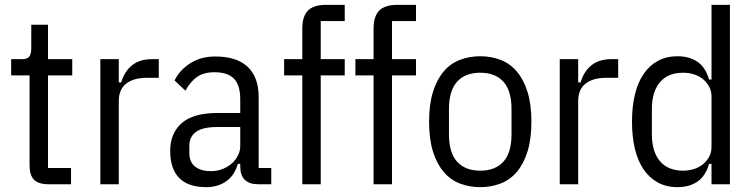

<svg xmlns="http://www.w3.org/2000/svg" viewBox="-20 -760 3107 792"><path d="M180 0Q139 0 120.5 -18.5Q102 -37 102 -78V-449H26V-516H71Q94 -516 101.5 -527.5Q109 -539 109 -562V-658H178V-516H278V-449H178V-67H273V0Z M394 0V-516H470V-420H480Q493 -465 524.5 -490.5Q556 -516 607 -516H635V-439H585Q531 -439 500.5 -415Q470 -391 470 -343V0Z M1045 0Q971 0 971 -74V-84H961Q948 -37 913.5 -12.5Q879 12 831 12Q756 12 719 -26Q682 -64 682 -138Q682 -210 729.5 -252Q777 -294 878 -294H971V-351Q971 -408 945.5 -435Q920 -462 865 -462Q820 -462 792.5 -442.5Q765 -423 745 -386L700 -428Q720 -470 764 -498.5Q808 -527 868 -527Q956 -527 1001.5 -484.5Q1047 -442 1047 -359V-67H1099V0ZM850 -54Q876 -54 898.5 -63Q921 -72 937 -86.5Q953 -101 962 -119.5Q971 -138 971 -158V-236H876Q816 -236 788.5 -216Q761 -196 761 -158V-130Q761 -91 785 -72.5Q809 -54 850 -54Z M1227 -449H1152V-516H1227V-642Q1227 -693 1250.5 -716.5Q1274 -740 1325 -740H1402V-673H1303V-516H1402V-449H1303V0H1227Z M1521 -449H1446V-516H1521V-642Q1521 -693 1544.5 -716.5Q1568 -740 1619 -740H1696V-673H1597V-516H1696V-449H1597V0H1521Z M1961 12Q1916 12 1877 -3Q1838 -18 1810 -51Q1782 -84 1766 -135Q1750 -186 1750 -258Q1750 -330 1766 -381Q1782 -432 1810 -465Q1838 -498 1877 -513Q1916 -528 1961 -528Q2006 -528 2045 -513Q2084 -498 2112 -465Q2140 -432 2156 -381Q2172 -330 2172 -258Q2172 -186 2156 -135Q2140 -84 2112 -51Q2084 -18 2045 -3Q2006 12 1961 12ZM1961 -56Q2023 -56 2056.5 -93Q2090 -130 2090 -206V-310Q2090 -386 2056.5 -423Q2023 -460 1961 -460Q1899 -460 1865.5 -423Q1832 -386 1832 -310V-206Q1832 -130 1865.5 -93Q1899 -56 1961 -56Z M2289 0V-516H2365V-420H2375Q2388 -465 2419.5 -490.5Q2451 -516 2502 -516H2530V-439H2480Q2426 -439 2395.5 -415Q2365 -391 2365 -343V0Z M2915 -84H2905Q2890 -33 2856.5 -10.5Q2823 12 2775 12Q2729 12 2694 -7Q2659 -26 2635 -61Q2611 -96 2599 -146Q2587 -196 2587 -258Q2587 -320 2599 -370Q2611 -420 2635 -455Q2659 -490 2694 -509Q2729 -528 2775 -528Q2823 -528 2856.5 -505.5Q2890 -483 2905 -432H2915V-740H2991V0H2915ZM2798 -56Q2822 -56 2843.5 -63Q2865 -70 2880.5 -83Q2896 -96 2905.5 -114Q2915 -132 2915 -154V-362Q2915 -384 2905.5 -402Q2896 -420 2880.5 -433Q2865 -446 2843.5 -453Q2822 -460 2798 -460Q2735 -460 2702 -420.5Q2669 -381 2669 -310V-206Q2669 -135 2702 -95.5Q2735 -56 2798 -56Z"/></svg>

Font: IBM Plex Sans Condensed
Style: Regular
Weight: 400
Width: 3
Designer: Mike Abbink, Paul van der Laan, Pieter van Rosmalen
Foundry: Bold Monday
Version: Version 1.1